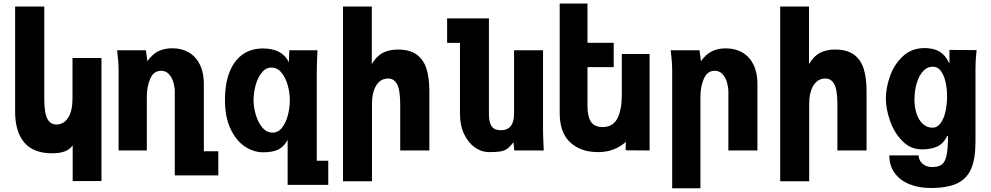

<svg xmlns="http://www.w3.org/2000/svg" viewBox="-20 -826 5440 1054"><path d="M266.5 15.5Q163 15.5 113 -44Q63 -103.5 63 -212.5V-790H223V-285.5Q223 -206 239.8 -174.2Q256.5 -142.5 289 -142.5Q330.5 -142.5 354.2 -180Q378 -217.5 378 -284.5V-507.5H537V168H379V-28Q363 -5.5 335.8 5Q308.5 15.5 266.5 15.5Z M623 -550H781L789 -490Q815.5 -527.5 848.2 -544.2Q881 -561 926 -561Q978 -561 1017 -538Q1056 -515 1077.5 -471Q1099 -427 1099 -366V4.5H1178.5V137H939.5V-323.5Q939.5 -346 932.2 -372.5Q925 -399 908 -418.2Q891 -437.5 864.5 -437.5Q824.5 -437.5 805.2 -394.8Q786 -352 786 -293.5V0H631V-437Q631 -486 623 -550Z M1425 10Q1371 10 1322.8 -22.8Q1274.5 -55.5 1244.8 -120.2Q1215 -185 1215 -276Q1215 -369.5 1241 -433Q1267 -496.5 1313.8 -528.2Q1360.5 -560 1423 -560Q1529.5 -560 1566 -484L1568 -550H1723L1722 -531.5Q1719 -463.5 1719 -436V56.5H1782V189H1559V-58Q1538.5 -20.5 1507.8 -5.2Q1477 10 1425 10ZM1571 -276Q1571 -316.5 1559.5 -358Q1548 -399.5 1525.2 -427.2Q1502.5 -455 1470 -455Q1438.5 -455 1416.2 -426.8Q1394 -398.5 1383 -357Q1372 -315.5 1372 -276Q1372 -238 1384.2 -196.2Q1396.5 -154.5 1420 -126.2Q1443.5 -98 1476 -98Q1508 -98 1529.5 -126.5Q1551 -155 1561 -196.2Q1571 -237.5 1571 -276Z M1863 -790H2021V-474Q2046.5 -517.5 2081.2 -535.8Q2116 -554 2164 -554Q2228.5 -554 2266.8 -526.8Q2305 -499.5 2321 -449.2Q2337 -399 2337 -325V0H2177V-252Q2177 -331.5 2160.2 -363.2Q2143.5 -395 2111 -395Q2069.5 -395 2045.8 -357.5Q2022 -320 2022 -253V169H1863Z M2505 -202V-590.5H2434.5V-725H2664V-198Q2664 -154 2679.2 -132.5Q2694.5 -111 2729 -111Q2802 -111 2802 -202V-550H2961V-119Q2961 -87.5 2963 -43.5Q2964 -28.5 2965 0H2803L2799 -45Q2779.5 -20 2763.5 -9Q2747.5 2 2726 5.5Q2704.5 9 2663 9Q2624 9 2587.5 -16.2Q2551 -41.5 2528 -89.5Q2505 -137.5 2505 -202Z M3107 -47.5Q3052.5 -101.5 3052.5 -204.5V-806.5H3205V-591H3349V-457.5H3205V-245.5Q3205 -186.5 3224.2 -157.5Q3243.5 -128.5 3288.5 -128.5Q3344.5 -128.5 3369 -176Q3393.5 -223.5 3393.5 -303.5V-529.5H3546V0L3414.5 -1L3415.5 -47Q3388.5 -22 3350.2 -6.5Q3312 9 3263.5 9Q3164.5 9 3107 -47.5Z M3662 -550H3820L3828 -490Q3854.5 -527.5 3887.2 -544Q3920 -560.5 3965 -560.5Q4017 -560.5 4056 -537.5Q4095 -514.5 4116.5 -470.8Q4138 -427 4138 -366V0H3978.5V-323.5Q3978.5 -346 3971.2 -372.5Q3964 -399 3947 -418.2Q3930 -437.5 3903.5 -437.5Q3863.5 -437.5 3844.2 -394.8Q3825 -352 3825 -293.5V207.5H3670V-437Q3670 -486 3662 -550Z M4263 -790H4421V-474Q4446.5 -517.5 4481.2 -535.8Q4516 -554 4564 -554Q4628.5 -554 4666.8 -526.8Q4705 -499.5 4721 -449.2Q4737 -399 4737 -325V0H4577V-252Q4577 -331.5 4560.2 -363.2Q4543.5 -395 4511 -395Q4469.5 -395 4445.8 -357.5Q4422 -320 4422 -253V169H4263Z M4862 27H5023Q5023 44.5 5032.5 59Q5042 73.5 5058.8 82.2Q5075.5 91 5096 91Q5131 91 5149.2 78Q5167.5 65 5175.8 28.8Q5184 -7.5 5184 -79L5180 -80Q5159 -37.5 5125.5 -21.8Q5092 -6 5041 -6Q4979 -6 4934 -51.5Q4889 -97 4866 -162.5Q4843 -228 4843 -285Q4843 -343.5 4865.8 -408Q4888.5 -472.5 4936.5 -517.2Q4984.5 -562 5055 -562Q5095 -562 5125 -549.2Q5155 -536.5 5177 -504L5182 -495Q5185.5 -488.5 5188.8 -482.8Q5192 -477 5192 -480V-552L5341 -551Q5335 -491 5335 -453V-49Q5335 45 5311.5 100Q5288 155 5234.8 180.5Q5181.5 206 5089 206Q5024 206 4972.5 185.2Q4921 164.5 4891.5 124Q4862 83.5 4862 27ZM5179 -296Q5179 -336.5 5171 -374Q5163 -411.5 5145.5 -435.8Q5128 -460 5101 -460Q5070 -460 5047 -434.8Q5024 -409.5 5012 -368Q5000 -326.5 5000 -279Q5000 -237 5011.8 -201.8Q5023.5 -166.5 5046 -145.8Q5068.5 -125 5099 -125Q5126 -125 5144.2 -150.8Q5162.5 -176.5 5170.8 -215.8Q5179 -255 5179 -296Z"/></svg>

Font: JuliaMono Black
Style: Regular
Weight: 900
Monospace: yes
Designer: cormullion
Foundry: corm
Version: Version 0.054; ttfautohint (v1.8.4)